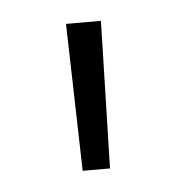

<svg xmlns="http://www.w3.org/2000/svg" viewBox="-30 -779 236 252"><g transform="rotate(-5 88.0 -653.0)"><path d="M106 -556H70L65 -750H111Z"/></g></svg>

Font: Gmarket Sans TTF Light
Style: Regular
Weight: 300
Designer: Creative Director : Sungho Lee; Art Director : Kiwoong Choi; Project Manager : Sori Yang, Jongwook Yoon; Font Designer :
Foundry: Sandoll Inc.
Version: Version 1.000;hotconv 1.0.109;makeotfexe 2.5.65596